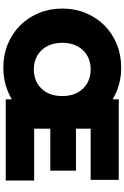

<svg xmlns="http://www.w3.org/2000/svg" viewBox="189 -944 770 1189"><g transform="rotate(90 574.5 -350.0)"><path d="M400.5 15Q320.5 15 253.5 -12.8Q186.5 -40.5 137.2 -90Q88 -139.5 60.8 -206Q33.5 -272.5 33.5 -350Q33.5 -428 60.8 -494.5Q88 -561 137.2 -610.5Q186.5 -660 253.5 -687.5Q320.5 -715 400.5 -715Q447.5 -715 490.5 -704.8Q533.5 -694.5 571.8 -675Q610 -655.5 642.5 -628L595.5 -572V-700H1094.5V-526H777.5V-435H1037.5V-276H777.5V-176H1098.5V0H595.5V-127L642.5 -70Q594 -30.5 532.5 -7.8Q471 15 400.5 15ZM410.5 -174Q447 -174 477.2 -186.2Q507.5 -198.5 529.5 -221.5Q551.5 -244.5 563.5 -277Q575.5 -309.5 575.5 -350Q575.5 -404 554.5 -443.5Q533.5 -483 496.2 -504.5Q459 -526 410.5 -526Q374 -526 343.8 -513.8Q313.5 -501.5 291.5 -478.5Q269.5 -455.5 257.5 -423Q245.5 -390.5 245.5 -350Q245.5 -296 266.5 -256.5Q287.5 -217 324.8 -195.5Q362 -174 410.5 -174Z"/></g></svg>

Font: Geologica Cursive Black
Style: Regular
Weight: 900
Designer: Sindre Bremnes, Frode Helland
Foundry: Monokrom Skriftforlag AS
Version: Version 1.010;gftools[0.9.28]